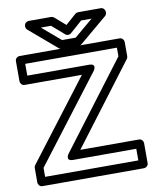

<svg xmlns="http://www.w3.org/2000/svg" viewBox="-100 -1003 908 1106"><g transform="rotate(-10 353.5 -450.5)"><path d="M258.3 -93H627.1V-25H82V-77.6L463 -576.8C463 -576.8 492.5 -617 443.1 -617H82V-686H618.3V-635.4L238.4 -133.1C238.4 -133.1 209 -93 258.3 -93ZM308.6 -143 663.2 -611.9C666.1 -615.7 668.3 -621.5 668.3 -627V-711C668.3 -721.7 658.4 -736 643.3 -736H57C46.3 -736 32 -726.1 32 -711V-592C32 -581.3 41.9 -567 57 -567H392.6L37.1 -101.2C34.2 -97.3 32 -91.5 32 -86V0C32 10.7 41.9 25 57 25H652.1C662.8 25 677.1 15.1 677.1 0V-118C677.1 -128.7 667.2 -143 652.1 -143ZM371.7 -813.3 442.7 -876H503.7L394.4 -784H314.8L207 -876H266.5L338.7 -813.2C348.6 -804.5 363.7 -806.2 371.7 -813.3ZM355 -865.3 292.3 -919.8C288 -923.6 281.9 -926 275.9 -926H143.9C133.2 -926 118.9 -916.1 118.9 -901V-897C118.9 -890.1 122.1 -882.8 127.7 -878L289.4 -740C293.6 -736.3 299.7 -734 305.6 -734H403.5C409 -734 415.1 -736.1 419.6 -739.9L582.4 -876.9C587.7 -881.4 591.3 -888.6 591.3 -896V-901C591.3 -911.7 581.4 -926 566.3 -926H433.2C427.3 -926 421.2 -923.8 416.6 -919.7Z"/></g></svg>

Font: Asimov
Style: WidOu
Weight: 500
Designer: Google
Version: Version 2.000980; 2014